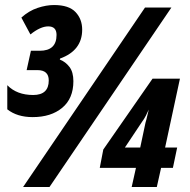

<svg xmlns="http://www.w3.org/2000/svg" viewBox="-20 -744 756 764"><path d="M177 0 662 -714H557L72 0ZM604 0 621 -76H668L685 -157H637L696 -431H587L391 -149L377 -76H521L504 0ZM272 -421Q272 -457 256.5 -477.5Q241 -498 218 -507L219 -511Q307 -543 307 -626Q307 -668 280.5 -696Q254 -724 195 -724Q164 -724 129.5 -712.5Q95 -701 65 -674L101 -607Q141 -639 172 -639Q205 -639 205 -605Q205 -542 138 -542H103L86 -465H129Q174 -465 174 -424Q174 -366 112 -366Q47 -366 9 -405V-309Q48 -278 110 -278Q183 -278 227.5 -315Q272 -352 272 -421ZM545 -259Q554 -271 560 -283Q566 -295 572 -308Q568 -293 565.5 -281Q563 -269 559 -256L538 -157H477Z"/></svg>

Font: Noto Sans UI Condensed ExtraBold
Style: Italic
Weight: 800
Width: 3
Designer: Monotype Design Team
Foundry: Monotype Imaging Inc.
Version: 1.001